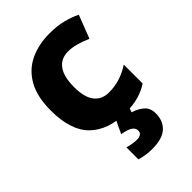

<svg xmlns="http://www.w3.org/2000/svg" viewBox="-234 -749 993 993"><g transform="rotate(-45 263.0 -252.5)"><path d="M308 -83Q184 -83 114 -150.5Q44 -218 44 -365Q44 -465 79.5 -528.5Q115 -592 178 -622Q241 -652 322 -652Q376 -652 419.5 -641Q463 -630 497 -613L448 -486Q413 -501 383 -509.5Q353 -518 322 -518Q271 -518 243 -480Q215 -442 215 -366Q215 -289 244 -253.5Q273 -218 323 -218Q367 -218 405.5 -230.5Q444 -243 479 -266V-128Q445 -106 405 -94.5Q365 -83 308 -83ZM418 29Q418 84 383.5 115.5Q349 147 275 147Q247 147 224.5 143Q202 139 186 134V46Q202 51 220 54Q238 57 254 57Q270 57 280.5 50Q291 43 291 28Q291 10 274 -2Q257 -14 215 -21L249 -93H344L333 -63Q363 -55 390.5 -33.5Q418 -12 418 29Z"/></g></svg>

Font: Noto Sans Telugu UI ExtraBold
Style: Regular
Weight: 800
Designer: Jelle Bosma - Monotype Design Team
Foundry: Monotype Imaging Inc.
Version: Version 2.005; ttfautohint (v1.8.4.7-5d5b)